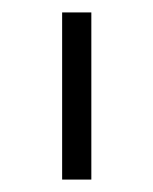

<svg xmlns="http://www.w3.org/2000/svg" viewBox="-20 -720 247 309"><path d="M80 -431V-700H127V-431Z"/></svg>

Font: MuseoModerno ExtraLight
Style: Regular
Weight: 200
Designer: Pablo Cosgaya, Héctor Gatti, Marcela Romero, and the Authors of The MuseoModerno Project.
Foundry: Omnibus-Type Team
Version: Version 1.001